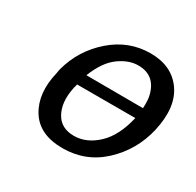

<svg xmlns="http://www.w3.org/2000/svg" viewBox="-117 -623 792 774"><g transform="rotate(30 278.5 -236.5)"><path d="M88 -233Q90 -247 92 -254Q119 -354 197.5 -422.5Q276 -491 377 -491Q476 -491 525 -421.5Q574 -352 547 -233Q522 -127 444.5 -54.5Q367 18 259 18Q151 18 106.5 -54Q62 -126 88 -233ZM180 -224Q178 -220 176 -208Q163 -140 188.5 -94Q214 -48 274 -48Q332 -48 382 -95Q432 -142 453 -234H182ZM196 -285 460 -284Q462 -326 456 -345Q436 -424 358 -424Q314 -424 269.5 -391.5Q225 -359 196 -285Z"/></g></svg>

Font: Coval
Style: Italic
Weight: 400
Foundry: Context Ltd
Version: Version 001.000